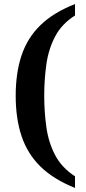

<svg xmlns="http://www.w3.org/2000/svg" viewBox="-20 -787 420 942"><path d="M348 135Q243 93 179 30.5Q115 -32 86 -118.5Q57 -205 57 -317Q57 -430 86 -516Q115 -602 179 -664Q243 -726 348 -767V-711Q283 -670 250.5 -608Q218 -546 207.5 -471.5Q197 -397 197 -317Q197 -238 207.5 -163Q218 -88 250.5 -26Q283 36 348 78Z"/></svg>

Font: Noto Serif Vithkuqi SemiBold
Style: Regular
Weight: 600
Version: Version 1.005